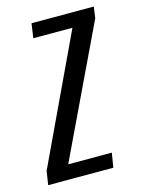

<svg xmlns="http://www.w3.org/2000/svg" viewBox="-116 -648 523 706"><g transform="rotate(-15 145.0 -295.5)"><path d="M-21 0 -13 -52 215 -536H66L74 -591H311L305 -548L70 -55H236L227 0Z"/></g></svg>

Font: Alumni Sans Thin Medium
Style: Italic
Weight: 500
Italic angle: -8°
Version: Version 1.016